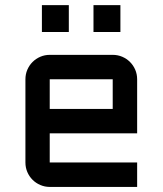

<svg xmlns="http://www.w3.org/2000/svg" viewBox="-20 -736 640 756"><path d="M520 -210.9H175.8V-96.2H520V0H175.8Q156.2 0 138.7 -7.6Q121.1 -15.1 108.2 -28.1Q95.2 -41 87.6 -58.6Q80.1 -76.2 80.1 -96.2V-423.8Q80.1 -443.8 87.6 -461.4Q95.2 -479 108.2 -491.9Q121.1 -504.9 138.7 -512.5Q156.2 -520 175.8 -520H423.8Q443.8 -520 461.4 -512.5Q479 -504.9 491.9 -491.9Q504.9 -479 512.5 -461.4Q520 -443.8 520 -423.8ZM175.8 -423.8V-307.1H423.8V-423.8ZM348.1 -715.8H454.1V-609.9H348.1ZM145 -715.8H251V-609.9H145Z"/></svg>

Font: Aldrich
Style: Regular
Weight: 400
Designer: Matthew Desmond
Foundry: Matthew Desmond
Version: Version 1.002 2011